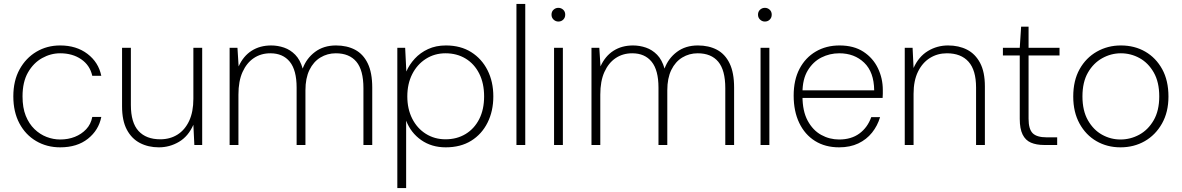

<svg xmlns="http://www.w3.org/2000/svg" viewBox="-20 -740 6032 980"><path d="M287 12Q219 12 164.5 -20Q110 -52 79 -110.5Q48 -169 48 -248Q48 -328 80 -386Q112 -444 166 -476Q220 -508 287 -508Q370 -508 426.5 -465Q483 -422 497 -353H451Q439 -407 394.5 -437.5Q350 -468 287 -468Q239 -468 195 -443.5Q151 -419 123 -370.5Q95 -322 95 -248Q95 -190 111.5 -149Q128 -108 156 -81Q184 -54 218 -41Q252 -28 287 -28Q328 -28 362 -41.5Q396 -55 420 -80.5Q444 -106 451 -143H497Q484 -76 429 -32Q374 12 287 12Z M791 12Q737 12 694.5 -10Q652 -32 627.5 -78Q603 -124 603 -197V-496H648V-204Q648 -114 687 -71.5Q726 -29 798 -29Q848 -29 886 -53Q924 -77 945.5 -123Q967 -169 967 -236V-496H1012V0H972L967 -103Q941 -44 893.5 -16Q846 12 791 12Z M1152 0V-496H1192L1198 -401Q1222 -454 1264.5 -481Q1307 -508 1364 -508Q1398 -508 1430 -497Q1462 -486 1487 -460.5Q1512 -435 1525 -390Q1544 -442 1588 -475Q1632 -508 1695 -508Q1751 -508 1792.5 -486Q1834 -464 1857 -416.5Q1880 -369 1880 -293V0H1835V-290Q1835 -382 1799 -425Q1763 -468 1694 -468Q1651 -468 1615.5 -446.5Q1580 -425 1559.5 -383Q1539 -341 1539 -279V0H1494V-293Q1494 -382 1459 -425Q1424 -468 1360 -468Q1312 -468 1275.5 -443.5Q1239 -419 1218 -372.5Q1197 -326 1197 -257V0Z M2008 220V-496H2048L2054 -375Q2069 -410 2097 -440.5Q2125 -471 2165 -489.5Q2205 -508 2256 -508Q2331 -508 2385 -474Q2439 -440 2468.5 -381.5Q2498 -323 2498 -248Q2498 -173 2468.5 -114Q2439 -55 2385 -21.5Q2331 12 2255 12Q2183 12 2130 -25Q2077 -62 2053 -124V220ZM2254 -29Q2312 -29 2356.5 -56Q2401 -83 2426 -132Q2451 -181 2451 -248Q2451 -315 2426 -364.5Q2401 -414 2356.5 -441Q2312 -468 2254 -468Q2198 -468 2153.5 -439.5Q2109 -411 2084 -361.5Q2059 -312 2059 -248Q2059 -184 2084 -134.5Q2109 -85 2153.5 -57Q2198 -29 2254 -29Z M2616 0V-720H2661V0Z M2808 0V-496H2853V0ZM2830 -630Q2816 -630 2805.5 -640Q2795 -650 2795 -665Q2795 -681 2805.5 -690.5Q2816 -700 2830 -700Q2844 -700 2854.5 -690.5Q2865 -681 2865 -665Q2865 -650 2855 -640Q2845 -630 2830 -630Z M2999 0V-496H3039L3045 -401Q3069 -454 3111.5 -481Q3154 -508 3211 -508Q3245 -508 3277 -497Q3309 -486 3334 -460.5Q3359 -435 3372 -390Q3391 -442 3435 -475Q3479 -508 3542 -508Q3598 -508 3639.5 -486Q3681 -464 3704 -416.5Q3727 -369 3727 -293V0H3682V-290Q3682 -382 3646 -425Q3610 -468 3541 -468Q3498 -468 3462.5 -446.5Q3427 -425 3406.5 -383Q3386 -341 3386 -279V0H3341V-293Q3341 -382 3306 -425Q3271 -468 3207 -468Q3159 -468 3122.5 -443.5Q3086 -419 3065 -372.5Q3044 -326 3044 -257V0Z M3862 0V-496H3907V0ZM3884 -630Q3870 -630 3859.5 -640Q3849 -650 3849 -665Q3849 -681 3859.5 -690.5Q3870 -700 3884 -700Q3898 -700 3908.5 -690.5Q3919 -681 3919 -665Q3919 -650 3909 -640Q3899 -630 3884 -630Z M4263 12Q4192 12 4140 -20.5Q4088 -53 4059.5 -112.5Q4031 -172 4031 -252Q4031 -332 4061 -389Q4091 -446 4144 -477Q4197 -508 4265 -508Q4338 -508 4387 -476Q4436 -444 4461 -392Q4486 -340 4486 -281Q4486 -271 4486 -261.5Q4486 -252 4485 -240H4064V-279H4442Q4441 -372 4391 -420Q4341 -468 4264 -468Q4215 -468 4172.5 -446.5Q4130 -425 4103 -380.5Q4076 -336 4076 -267V-249Q4076 -173 4102.5 -124Q4129 -75 4171.5 -51.5Q4214 -28 4263 -28Q4325 -28 4366.5 -58.5Q4408 -89 4427 -142H4472Q4459 -98 4431 -63Q4403 -28 4361 -8Q4319 12 4263 12Z M4598 0V-496H4638L4643 -393Q4669 -451 4716 -479.5Q4763 -508 4819 -508Q4874 -508 4916 -486.5Q4958 -465 4982.5 -419Q5007 -373 5007 -299V0H4962V-293Q4962 -382 4923.5 -425Q4885 -468 4813 -468Q4765 -468 4726.5 -444Q4688 -420 4665.5 -374Q4643 -328 4643 -261V0Z M5309 0Q5270 0 5242 -12Q5214 -24 5199.5 -53.5Q5185 -83 5185 -133V-457H5099V-496H5185L5192 -604H5230V-496H5388V-457H5230V-134Q5230 -81 5251 -60Q5272 -39 5323 -39H5376V0Z M5699 12Q5631 12 5576.5 -19.5Q5522 -51 5490 -109.5Q5458 -168 5458 -247Q5458 -329 5490.5 -387Q5523 -445 5578.5 -476.5Q5634 -508 5701 -508Q5771 -508 5825.5 -476.5Q5880 -445 5912 -387Q5944 -329 5944 -247Q5944 -168 5911 -109.5Q5878 -51 5823 -19.5Q5768 12 5699 12ZM5699 -28Q5750 -28 5795 -52.5Q5840 -77 5868.5 -126Q5897 -175 5897 -248Q5897 -321 5869 -370Q5841 -419 5796.5 -443.5Q5752 -468 5701 -468Q5651 -468 5606 -443Q5561 -418 5533 -369.5Q5505 -321 5505 -248Q5505 -175 5533 -126Q5561 -77 5605 -52.5Q5649 -28 5699 -28Z"/></svg>

Font: DM Sans 24pt ExtraLight
Style: Regular
Weight: 250
Designer: Colophon Foundry, Jonny Pinhorn
Foundry: Colophon Foundry
Version: Version 4.004;gftools[0.9.30]